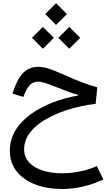

<svg xmlns="http://www.w3.org/2000/svg" viewBox="-20 -895 718 1240"><path d="M341.8 -733.9 412.6 -804.2 341.8 -874.5 272 -804.2ZM427.2 -580.1 498 -650.9 427.2 -721.2 356.9 -650.9ZM256.8 -580.1 327.6 -650.9 256.8 -721.2 186.5 -650.9ZM228 -463.4C189 -463.4 156.7 -450.7 130.9 -425.8C105 -400.4 83 -358.9 64 -300.8L61 -290.5L130.9 -269L134.3 -278.3C159.2 -342.8 184.6 -367.7 227.5 -367.7C249 -367.7 280.3 -357.9 345.2 -332C403.3 -308.1 444.3 -293 483.4 -282.7V-277.8C370.6 -258.8 262.7 -217.8 179.2 -157.7C95.7 -97.2 43.5 -18.1 43.5 77.6C43.5 130.4 58.1 175.3 87.9 212.4C147 286.1 252.4 325.7 379.4 325.7C469.7 325.7 559.6 305.2 647.9 264.2L605 177.7C539.1 207.5 459.5 224.1 379.9 224.1C334.5 224.1 293.5 218.3 256.8 206.5C182.6 183.1 135.7 136.7 135.7 68.4C135.7 0.5 176.3 -56.2 240.2 -101.6C335.4 -169.4 477.1 -211.4 597.7 -224.1L608.4 -331.5C579.6 -338.9 549.3 -348.1 517.1 -360.4C484.9 -372.6 443.4 -389.6 392.6 -412.6C349.6 -431.6 315.9 -445.3 291.5 -452.6C266.6 -460 245.6 -463.4 228 -463.4Z"/></svg>

Font: Estedad Medium
Style: Regular
Weight: 500
Designer: Amin Abedi
Version: Version 7.3